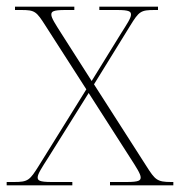

<svg xmlns="http://www.w3.org/2000/svg" viewBox="-23 -556 540 576"><path d="M-3 0H194V-10H132C94 -10 90 -15 90 -24C90 -34 103 -54 121 -82L243 -277L368 -82C386 -54 399 -34 399 -24C399 -15 395 -10 357 -10H307V0H497V-10H490C448 -10 442 -17 416 -58L259 -303L367 -478C394 -522 399 -526 441 -526H451V-536H275V-526H328C366 -526 370 -521 370 -512C370 -502 358 -484 339 -454L252 -313L162 -454C143 -484 131 -502 131 -512C131 -521 135 -526 173 -526H200V-536H22V-526H40C82 -526 86 -522 114 -478L236 -288L93 -58C66 -15 61 -10 19 -10H-3Z"/></svg>

Font: Noto Serif Display Thin
Style: Regular
Weight: 100
Designer: Monotype Design Team
Foundry: Monotype Imaging Inc.
Version: Version 2.009